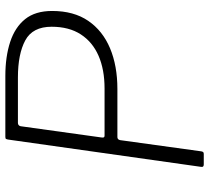

<svg xmlns="http://www.w3.org/2000/svg" viewBox="-52 -730 782 718"><g transform="rotate(-90 339.0 -371.0)"><path d="M185 -323Q181 -323 178 -320.5Q175 -318 174 -313L132 -9Q131 -4 129 -2Q127 0 122 0H83Q72 0 74 -10L176 -731Q177 -737 178.5 -739.5Q180 -742 186 -742H414Q486 -742 541 -724Q596 -706 626.5 -668Q657 -630 657 -567Q657 -486 620 -432Q583 -378 517.5 -350.5Q452 -323 365 -323ZM598 -569Q598 -640 547 -667.5Q496 -695 408 -695H238Q234 -695 230.5 -692.5Q227 -690 226 -685L184 -383Q183 -376 184.5 -373.5Q186 -371 191 -371H367Q438 -371 489.5 -393.5Q541 -416 569.5 -460Q598 -504 598 -569Z"/></g></svg>

Font: Libre Franklin ExtraLight
Style: Italic
Weight: 250
Italic angle: -8°
Designer: Pablo Impallari, Rodrigo Fuenzalida, Nhung Nguyen
Foundry: Impallari Type
Version: Version 3.000